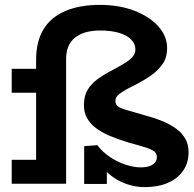

<svg xmlns="http://www.w3.org/2000/svg" viewBox="-20 -753 794 787"><path d="M574 14Q543 14 514 6Q485 -2 459 -17Q433 -32 410.5 -55.5Q388 -79 372 -109L418 -106V1H325V-154L379 -158Q399 -131 430 -110Q461 -89 495 -78Q529 -67 556 -67Q578 -67 592.5 -72Q607 -77 615 -86.5Q623 -96 623 -109Q623 -124 612 -132.5Q601 -141 575.5 -149Q550 -157 506 -169Q463 -182 429 -196.5Q395 -211 372 -229Q349 -247 336.5 -269.5Q324 -292 324 -322Q324 -359 339 -384.5Q354 -410 381 -429.5Q408 -449 445 -468Q475 -484 495 -496.5Q515 -509 525 -522Q535 -535 535 -551Q535 -573 517.5 -591Q500 -609 467.5 -618.5Q435 -628 390 -628Q357 -628 331 -620.5Q305 -613 286.5 -598Q268 -583 259.5 -561Q251 -539 251 -511V0H128V-508Q128 -583 158.5 -633Q189 -683 248 -708Q307 -733 389 -733Q469 -733 531 -709Q593 -685 629 -645Q665 -605 665 -555Q665 -518 647.5 -492Q630 -466 601.5 -445.5Q573 -425 536 -406Q505 -391 487 -380Q469 -369 461 -360Q453 -351 453 -338Q453 -324 465 -316Q477 -308 504 -300.5Q531 -293 578 -279Q616 -269 648 -255.5Q680 -242 703.5 -224.5Q727 -207 740 -183.5Q753 -160 753 -129Q753 -85 730.5 -53Q708 -21 668 -3.5Q628 14 574 14ZM28 0V-98H225V0ZM28 -373V-471H223V-373Z"/></svg>

Font: BioRhyme
Style: Bold
Weight: 700
Designer: Aoife Mooney
Foundry: Aoife Mooney Type
Version: Version 1.600;gftools[0.9.33]